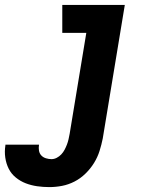

<svg xmlns="http://www.w3.org/2000/svg" viewBox="-97 -540 617 783"><path d="M104 223Q79 223 54.5 219.5Q30 216 8 207.5Q-14 199 -32.5 184Q-51 169 -61.5 148Q-72 127 -75.5 102.5Q-79 78 -75 53V50H62V51Q60 63 62 74.5Q64 86 71.5 94Q79 102 90.5 105.5Q102 109 113 109Q124 109 134.5 103.5Q145 98 153 89.5Q161 81 166.5 70.5Q172 60 176 49.5Q180 39 182.5 28Q185 17 187 6L255 -406H157V-520H412L322 25Q317 50 309 75.5Q301 101 286.5 124.5Q272 148 251.5 168Q231 188 206.5 200.5Q182 213 156 218Q130 223 104 223Z"/></svg>

Font: Iosevka Heavy Oblique
Style: Regular
Weight: 900
Italic angle: -9°
Monospace: yes
Designer: Belleve Invis
Foundry: Belleve Invis
Version: Version 32.5.0; ttfautohint (v1.8.4)